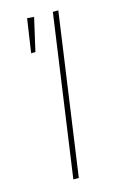

<svg xmlns="http://www.w3.org/2000/svg" viewBox="-108 -732 499 782"><g transform="rotate(-15 141.5 -341.5)"><path d="M220 -681 124 0H101L197 -681ZM89 -683 118 -681 86 -541H68Z"/></g></svg>

Font: Fira Sans Thin
Style: Italic
Weight: 250
Italic angle: -8°
Designer: Carrois Corporate & Edenspiekermann AG
Foundry: Carrois Corporate GbR & Edenspiekermann AG
Version: Version 4.203